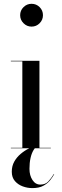

<svg xmlns="http://www.w3.org/2000/svg" viewBox="-20 -780 324 1010"><path d="M187.5 -460V-2.5H247.5V0H37V-2.5H97.5V-457.5H37V-460ZM146 -640Q121.5 -640 103.8 -657.8Q86 -675.5 86 -700Q86 -725 103.8 -742.5Q121.5 -760 146 -760Q171 -760 188.5 -742.5Q206 -725 206 -700Q206 -675.5 188.5 -657.8Q171 -640 146 -640ZM150 209.5Q124.5 209.5 99.8 200.5Q75 191.5 58.5 172.5Q42 153.5 42 123.5Q42 93.5 55 70.2Q68 47 88.8 29.5Q109.5 12 133.8 0Q158 -12 181 -19.5L183 -17Q167.5 -8.5 156.8 9Q146 26.5 140.5 51.8Q135 77 135 108.5Q135 143 150.8 167Q166.5 191 192 191Q218.5 191 234 174.5Q249.5 158 263.5 135L265 136.5Q257.5 150.5 244.2 167.5Q231 184.5 208.2 197Q185.5 209.5 150 209.5Z"/></svg>

Font: Bodoni Moda 72pt
Style: Regular
Weight: 400
Designer: Owen Earl
Foundry: indestructible type
Version: Version 2.005